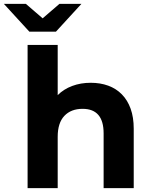

<svg xmlns="http://www.w3.org/2000/svg" viewBox="-71 -975 782 995"><path d="M622 -308V0H466V-284Q466 -411 357 -411Q297 -411 262.5 -374.5Q228 -338 228 -266V0H72V-742H228V-482Q259 -513 303 -529.5Q347 -546 399 -546Q449 -546 490 -531Q531 -516 560.5 -486Q590 -456 606 -411.5Q622 -367 622 -308ZM351 -955 219 -811H81L-51 -955H63L150 -880L237 -955Z"/></svg>

Font: CMG Sans
Style: Bold
Weight: 700
Designer: Julieta Ulanovsky
Foundry: Julieta Ulanovsky
Version: Version 7.200